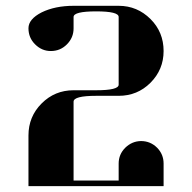

<svg xmlns="http://www.w3.org/2000/svg" viewBox="-20 -635 655 655"><path d="M77.1 0V-172.9Q77.1 -237.3 122.1 -282.2Q167 -327.1 231 -327.1H308.1Q384.8 -327.1 384.8 -346.2V-577.1Q384.8 -596.2 308.1 -596.2Q231 -596.2 231 -577.1V-538.1Q231 -506.3 208 -483.4Q185.5 -460.9 153.3 -460.9Q122.6 -460.9 99.6 -483.9Q77.1 -506.3 77.1 -538.6Q77.1 -569.8 122.1 -592.8Q168 -615.2 231 -615.2H384.8Q448.2 -615.2 493.7 -569.8Q538.1 -525.4 538.1 -460.9Q538.1 -397.5 493.2 -352.5Q448.7 -308.1 384.8 -308.1H308.1Q231 -308.1 231 -288.1V-19H384.8V-77.1Q384.8 -108.4 407.2 -130.9Q430.2 -153.3 460.9 -153.8Q493.2 -153.8 516.1 -130.9Q538.1 -108.4 538.1 -77.1V0Z"/></svg>

Font: Hjet
Style: Regular
Weight: 400
Designer: T. Christopher White
Version: Version 1.2